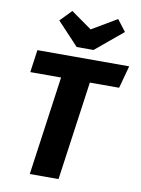

<svg xmlns="http://www.w3.org/2000/svg" viewBox="-101 -1012 793 1080"><g transform="rotate(10 296.0 -472.5)"><path d="M67.5 -693.6H591.9L556.9 -565.1H389.7L310.5 0H146.3L225.4 -565.1H49.6ZM342 -860.5 484.8 -944.8 534.8 -879.6 378.3 -749.4H281.9L159.9 -879.6L223.1 -944.8Z"/></g></svg>

Font: Fira Sans Variable
Style: Italic
Weight: 397
Italic angle: -8°
Designer: Carrois Corporate & Edenspiekermann AG
Foundry: Carrois Corporate GbR & Edenspiekermann AG
Version: Version 4.202